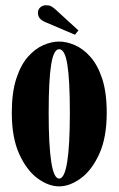

<svg xmlns="http://www.w3.org/2000/svg" viewBox="-20 -684 442 716"><path d="M200.5 11Q161 11 120.2 -18.8Q79.5 -48.5 51.8 -109.5Q24 -170.5 24 -263.5Q24 -339.5 40.8 -390.8Q57.5 -442 84.2 -472.2Q111 -502.5 141.8 -515.8Q172.5 -529 200.5 -529Q228 -529 259 -515.8Q290 -502.5 317 -472.2Q344 -442 361 -390.8Q378 -339.5 378 -263.5Q378 -170.5 350 -109.5Q322 -48.5 281 -18.8Q240 11 200.5 11ZM200.5 -18Q240.5 -18 240.5 -263.5Q240.5 -386 231.2 -443.2Q222 -500.5 200.5 -500.5Q180 -500.5 170.8 -443.2Q161.5 -386 161.5 -263.5Q161.5 -18 200.5 -18ZM259.5 -554.5 151.5 -600.5Q136.5 -606.5 129 -614.8Q121.5 -623 121.5 -637Q121.5 -648.5 130.2 -656.5Q139 -664.5 152.5 -664.5Q163.5 -664.5 170.8 -660.5Q178 -656.5 185.5 -650L272.5 -570.5Z"/></svg>

Font: Imbue 50pt ExtraBold
Style: Regular
Weight: 800
Designer: Tyler Finck
Foundry: Etcetera Type Company
Version: Version 1.102; ttfautohint (v1.8.3)